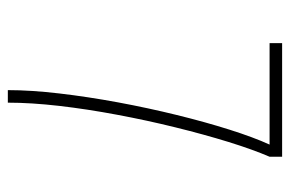

<svg xmlns="http://www.w3.org/2000/svg" viewBox="-145 -595 740 490"><g transform="rotate(90 225.0 -350.0)"><path d="M210 0Q210 -59 218.5 -131.5Q227 -204 241.2 -281Q255.5 -358 273.5 -431.2Q291.5 -504.5 311 -566Q330.5 -627.5 349 -668H90V-700H380V-668Q361.5 -625 342.2 -562.8Q323 -500.5 305 -427.5Q287 -354.5 272.8 -278.5Q258.5 -202.5 250.2 -130.8Q242 -59 242 0Z"/></g></svg>

Font: Trispace Condensed Thin
Style: Regular
Weight: 100
Width: 3
Designer: Tyler Finck
Foundry: Etcetera Type Company
Version: Version 1.210; ttfautohint (v1.8.3)